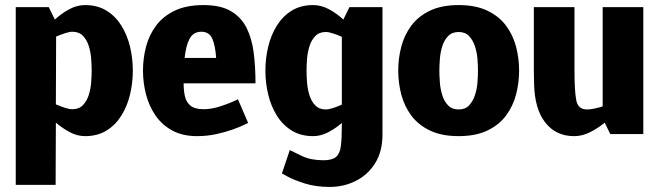

<svg xmlns="http://www.w3.org/2000/svg" viewBox="-20 -528 2594 756"><path d="M265 -98Q291 -98 306.5 -114Q322 -130 329.5 -154Q337 -178 339 -204Q341 -230 341 -250Q341 -271 339 -297Q337 -323 329.5 -347Q322 -371 306.5 -387Q291 -403 265 -403Q254 -403 237 -397.5Q220 -392 201 -384L200 -117Q219 -109 236 -103.5Q253 -98 265 -98ZM172 -500 196 -451Q222 -475 252.5 -491.5Q283 -508 315 -508Q364 -508 399.5 -486Q435 -464 458 -427Q481 -390 492 -344Q503 -298 503 -250Q503 -202 492 -156Q481 -110 458 -73Q435 -36 399.5 -14Q364 8 315 8Q284 8 255 -7.5Q226 -23 200 -45L199 200H42V-500Z M756 8Q699 8 658.5 -14Q618 -36 592.5 -73Q567 -110 555 -156Q543 -202 543 -250Q543 -298 555 -344Q567 -390 594.5 -427Q622 -464 668 -486Q714 -508 781 -508Q849 -508 889.5 -484Q930 -460 951 -418Q972 -376 979 -320Q986 -264 986 -200H703Q703 -173 708 -149.5Q713 -126 730 -112Q747 -98 781 -98Q812 -98 843.5 -108Q875 -118 896 -127.5Q917 -137 917 -137L957 -44Q957 -44 940.5 -36Q924 -28 896 -18Q868 -8 832 0Q796 8 756 8ZM773 -403Q741 -403 726.5 -375.5Q712 -348 707 -300H831Q828 -348 816 -375.5Q804 -403 773 -403Z M1263 -402Q1237 -402 1221.5 -386Q1206 -370 1198.5 -346Q1191 -322 1189 -296Q1187 -270 1187 -250Q1187 -229 1189 -203Q1191 -177 1198.5 -153Q1206 -129 1221.5 -113Q1237 -97 1263 -97Q1274 -97 1291 -102.5Q1308 -108 1326 -116V-383Q1308 -391 1291 -396.5Q1274 -402 1263 -402ZM1121 63Q1135 70 1169.5 86.5Q1204 103 1254 103Q1287 103 1302.5 90.5Q1318 78 1322 48Q1326 18 1326 -35V-44Q1301 -22 1272 -7Q1243 8 1213 8Q1164 8 1128.5 -14Q1093 -36 1070 -73Q1047 -110 1036 -156Q1025 -202 1025 -250Q1025 -298 1036 -344Q1047 -390 1070 -427Q1093 -464 1128.5 -486Q1164 -508 1213 -508Q1245 -508 1275.5 -491.5Q1306 -475 1332 -451L1356 -500H1486V2Q1486 68 1457.5 114Q1429 160 1381.5 184Q1334 208 1279 208H1278Q1223 208 1180.5 194.5Q1138 181 1114 168Q1090 155 1090 155Z M1548 -250Q1548 -298 1560 -344Q1572 -390 1599.5 -427Q1627 -464 1673 -486Q1719 -508 1786 -508Q1853 -508 1899 -486Q1945 -464 1972.5 -427Q2000 -390 2012 -344Q2024 -298 2024 -250Q2024 -202 2012 -156Q2000 -110 1972.5 -73Q1945 -36 1899 -14Q1853 8 1786 8Q1719 8 1673 -14Q1627 -36 1599.5 -73Q1572 -110 1560 -156Q1548 -202 1548 -250ZM1710 -250Q1710 -229 1712 -203Q1714 -177 1721.5 -153Q1729 -129 1744.5 -113Q1760 -97 1786 -97Q1812 -97 1827 -113Q1842 -129 1850 -153Q1858 -177 1860 -203Q1862 -229 1862 -250Q1862 -270 1860 -296Q1858 -322 1850 -346Q1842 -370 1827 -386Q1812 -402 1786 -402Q1760 -402 1744.5 -386Q1729 -370 1721.5 -346Q1714 -322 1712 -296Q1710 -270 1710 -250Z M2240 8Q2169 8 2127 -45.5Q2085 -99 2083 -198L2082 -250V-500H2242V-250Q2242 -170 2249 -133.5Q2256 -97 2291 -97Q2304 -97 2320.5 -100.5Q2337 -104 2353 -109V-500H2513V0H2383L2361 -45Q2334 -23 2303.5 -7.5Q2273 8 2241 8Q2241 8 2240 8Z"/></svg>

Font: Epunda Sans ExtraBold
Style: Regular
Weight: 800
Designer: Simon Atzbach
Foundry: typofactur
Version: Version 2.204; ttfautohint (v1.8.4.7-5d5b)